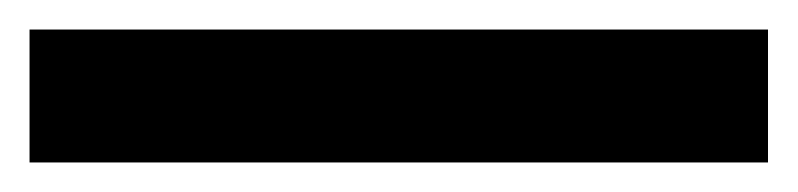

<svg xmlns="http://www.w3.org/2000/svg" viewBox="-20 -20 540 130"><path d="M0 0H500V90H0Z"/></svg>

Font: Chess Sans
Style: Bold
Weight: 700
Designer: Wolf Bōese
Foundry: Wolf Bōese
Version: Version 7.223